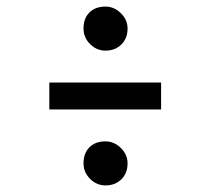

<svg xmlns="http://www.w3.org/2000/svg" viewBox="-20 -635 640 584"><path d="M301 -481Q274 -481 254 -501Q234 -521 234 -548Q234 -579 252 -597Q270 -615 301 -615Q327 -615 347.5 -595Q368 -575 368 -548Q368 -518 349 -499.5Q330 -481 301 -481ZM130 -302V-384H470V-302ZM301 -71Q274 -71 254 -91Q234 -111 234 -138Q234 -169 252 -187Q270 -205 301 -205Q327 -205 347.5 -185Q368 -165 368 -138Q368 -108 349 -89.5Q330 -71 301 -71Z"/></svg>

Font: ABeeZee
Style: Regular
Weight: 400
Designer: Anja Meiners
Foundry: Anja Meiners
Version: Version 1.003; ttfautohint (v1.8.3)